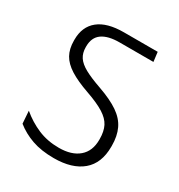

<svg xmlns="http://www.w3.org/2000/svg" viewBox="-154 -735 789 845"><g transform="rotate(30 241.0 -313.0)"><path d="M41.5 -122.5 46 -59Q82 -30 129.2 -13.2Q176.5 3.5 240.5 3.5Q333 3.5 384 -39.5Q435 -82.5 435 -166.5V-171.5Q435 -220.5 418.2 -256Q401.5 -291.5 363.2 -317.8Q325 -344 261 -366.5Q208 -385 177 -402Q146 -419 132.2 -439.8Q118.5 -460.5 118.5 -490V-494Q118.5 -539.5 149 -561Q179.5 -582.5 237 -582.5H409L403 -630.5H231.5Q146.5 -630.5 102.8 -595.2Q59 -560 59 -494V-489Q59 -447.5 75.2 -418.2Q91.5 -389 128 -366Q164.5 -343 224.5 -322Q283 -301.5 315.2 -281.2Q347.5 -261 360.8 -235Q374 -209 374 -169.5V-166.5Q374 -109 337.8 -78Q301.5 -47 237 -47Q178.5 -47 130.5 -67.5Q82.5 -88 41.5 -122.5Z"/></g></svg>

Font: Anek Devanagari Medium Light
Style: Regular
Weight: 300
Version: Version 1.003